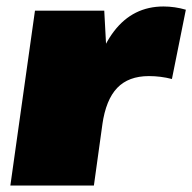

<svg xmlns="http://www.w3.org/2000/svg" viewBox="-20 -573 594 593"><path d="M88 -540H302L314 -317L270 0H12ZM253 -251Q274 -401 332.5 -477Q391 -553 485 -553Q502 -553 519.5 -550.5Q537 -548 554 -543L511 -329Q476 -338 440 -338Q377 -338 342 -301.5Q307 -265 296 -188Z"/></svg>

Font: Pathway Extreme 28pt Black
Style: Italic
Weight: 900
Italic angle: -8°
Designer: Eduardo Rodriguez Tunni
Foundry: Eduardo Rodriguez Tunni
Version: Version 1.001;gftools[0.9.26]